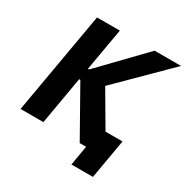

<svg xmlns="http://www.w3.org/2000/svg" viewBox="-187 -854 1106 1144"><g transform="rotate(30 366.0 -282.5)"><path d="M439 0H483L460 135H608L655 -136H538L400 -371L732 -700H550L268 -408H260L311 -700H154L32 0H189L246 -328H254Z"/></g></svg>

Font: Fixel Display
Style: Bold Italic
Weight: 700
Italic angle: -10°
Designer: AlfaBravo + MacPaw
Foundry: Kyrylo Tkachov, Marchela Mozhyna, Serhii Makarenko, Maria Weinstein, Zakhar Kryvoshyya
Version: Version 1.210;Glyphs 3.2 (3217)